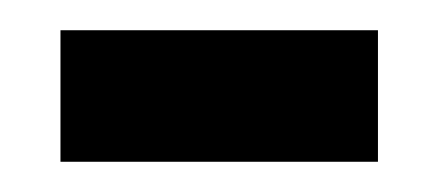

<svg xmlns="http://www.w3.org/2000/svg" viewBox="-20 -336 291 127"><path d="M20 -229H230V-316H20Z"/></svg>

Font: Noto Serif Hebrew ExtraCondensed SemiBold
Style: Regular
Weight: 600
Width: 2
Designer: Monotype Design Team
Foundry: Monotype Imaging Inc.
Version: Version 2.004